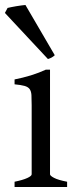

<svg xmlns="http://www.w3.org/2000/svg" viewBox="-24 -747 315 767"><path d="M34.2 0V-21Q67.4 -27.8 85 -35.9Q102.5 -43.9 102.5 -50.8V-327.1Q102.5 -352.1 101.6 -367.4Q100.6 -382.8 94.2 -391.4Q87.9 -399.9 74 -403.8Q60.1 -407.7 34.2 -410.2V-429.7Q49.3 -432.6 66.2 -436.8Q83 -440.9 99.6 -446Q116.2 -451.2 131.3 -457Q146.5 -462.9 159.2 -468.8H175.8V-50.8Q175.8 -44.9 192.1 -36.4Q208.5 -27.8 244.1 -21V0ZM194.8 -526.4Q188.5 -520.5 182.1 -517.1Q175.8 -513.7 167.5 -511.2L-4.4 -695.3L6.3 -715.3Q11.2 -716.8 20.8 -718.5Q30.3 -720.2 40.8 -722.2Q51.3 -724.1 61.5 -725.3Q71.8 -726.6 77.6 -727.1Z"/></svg>

Font: 7970efadf4f0daf5 - subset of Gentium Basic
Style: Regular
Weight: 400
Designer: J. Victor Gaultney and Annie Olsen
Foundry: SIL International
Version: Version 1.100